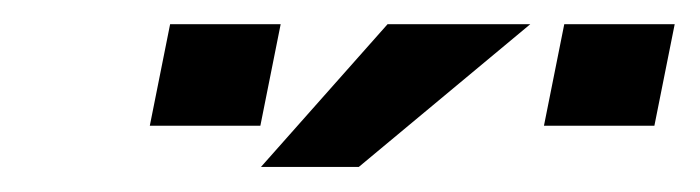

<svg xmlns="http://www.w3.org/2000/svg" viewBox="-20 -718 572 157"><path d="M531.7 -698.2 515.1 -615.2H424.8L441.4 -698.2ZM209.5 -698.2 192.9 -615.2H102.5L119.1 -698.2ZM296.9 -698.2H413.6L273.4 -581.5H193.4Z"/></svg>

Font: Sansation
Style: Italic
Weight: 400
Designer: Bernd Montag
Version: Version 1.301